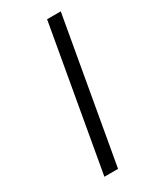

<svg xmlns="http://www.w3.org/2000/svg" viewBox="-178 -736 650 791"><g transform="rotate(-30 147.5 -340.0)"><path d="M137 0H72L192 -680H257Z"/></g></svg>

Font: Inria Sans Light
Style: Italic
Weight: 300
Italic angle: -10°
Designer: Black Foundry Team
Foundry: Black Foundry
Version: Version 1.2; ttfautohint (v1.8.3)